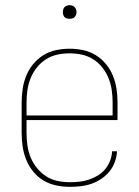

<svg xmlns="http://www.w3.org/2000/svg" viewBox="-20 -717 540 745"><path d="M251 8Q224 8 198 2.5Q172 -3 149 -16.5Q126 -30 109 -51Q92 -72 82 -96.5Q72 -121 68 -147.5Q64 -174 64 -200V-320Q64 -346 68 -372.5Q72 -399 82 -423.5Q92 -448 109 -468.5Q126 -489 148.5 -503Q171 -517 197.5 -522.5Q224 -528 250 -528Q276 -528 302.5 -522.5Q329 -517 351.5 -503Q374 -489 391 -468.5Q408 -448 418 -423.5Q428 -399 432 -372.5Q436 -346 436 -320V-251H83V-200Q83 -176 86.5 -152Q90 -128 99 -106Q108 -84 123.5 -65Q139 -46 159 -33Q179 -20 203 -15Q227 -10 251 -10Q270 -10 288.5 -12Q307 -14 325 -20Q343 -26 359.5 -36Q376 -46 388 -60.5Q400 -75 407 -93Q414 -111 415 -130H434Q433 -109 425.5 -88.5Q418 -68 404.5 -51.5Q391 -35 373 -23Q355 -11 335 -4Q315 3 293.5 5.5Q272 8 251 8ZM83 -269H417V-320Q417 -344 413.5 -368Q410 -392 401 -414Q392 -436 377 -455Q362 -474 341.5 -487Q321 -500 297.5 -505Q274 -510 250 -510Q226 -510 202.5 -505Q179 -500 158.5 -487Q138 -474 123 -455Q108 -436 99 -414Q90 -392 86.5 -368Q83 -344 83 -320ZM250 -644Q245 -644 239.5 -645.5Q234 -647 230.5 -650.5Q227 -654 225.5 -659.5Q224 -665 224 -670Q224 -675 225.5 -680.5Q227 -686 230.5 -689.5Q234 -693 239.5 -695Q245 -697 250 -697Q255 -697 260.5 -695Q266 -693 269.5 -689.5Q273 -686 275 -680.5Q277 -675 277 -670Q277 -665 275 -659.5Q273 -654 269.5 -650.5Q266 -647 260.5 -645.5Q255 -644 250 -644Z"/></svg>

Font: Iosevka Thin
Style: Regular
Weight: 100
Monospace: yes
Designer: Belleve Invis
Foundry: Belleve Invis
Version: Version 32.5.0; ttfautohint (v1.8.4)